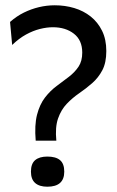

<svg xmlns="http://www.w3.org/2000/svg" viewBox="-20 -694 443 726"><path d="M115 -162Q110 -221 120 -260Q130 -299 150 -325Q170 -351 194.5 -369Q219 -387 241 -404Q263 -421 277 -442Q291 -463 291 -495Q291 -542 259.5 -566.5Q228 -591 180 -591Q157 -591 131 -584.5Q105 -578 78.5 -563.5Q52 -549 26 -524L18 -611Q43 -633 70.5 -646.5Q98 -660 127.5 -667Q157 -674 187 -674Q226 -674 261 -663.5Q296 -653 323 -631.5Q350 -610 366 -577.5Q382 -545 382 -501Q382 -457 367 -428.5Q352 -400 328.5 -379.5Q305 -359 279.5 -341.5Q254 -324 232.5 -301.5Q211 -279 199.5 -246Q188 -213 193 -162ZM159 12Q129 12 113 -2Q97 -16 97 -45Q97 -75 113 -88.5Q129 -102 159 -102Q191 -102 207 -88.5Q223 -75 223 -45Q223 12 159 12Z"/></svg>

Font: Bricolage Grotesque 60pt
Style: Regular
Weight: 400
Version: Version 1.001;gftools[0.9.33.dev8+g029e19f]